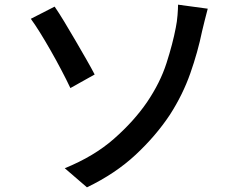

<svg xmlns="http://www.w3.org/2000/svg" viewBox="-20 -760 1040 815"><path d="M254.9 -45.9Q378.9 -96.2 463.6 -170.7Q548.3 -245.1 604 -326.2Q660.2 -409.2 686.8 -492.2Q713.4 -575.2 726.1 -642.1Q731.4 -667.5 733.6 -695.8Q735.8 -724.1 735.8 -740.2L861.8 -723.1Q855.5 -699.2 848.6 -671.9Q841.8 -644.5 837.9 -627.9Q819.8 -539.6 787.8 -448.7Q755.9 -357.9 701.2 -272.9Q641.6 -183.1 555.7 -103Q469.7 -22.9 349.1 35.2ZM211.9 -731.9Q229.5 -706.5 252.7 -668.2Q275.9 -629.9 300.5 -587.6Q325.2 -545.4 346.9 -507.3Q368.7 -469.2 381.8 -443.8L278.8 -386.2Q261.7 -422.4 239.7 -464.1Q217.8 -505.9 194.3 -546.9Q170.9 -587.9 149.2 -622.8Q127.4 -657.7 110.8 -680.2Z"/></svg>

Font: Source Han Sans CN Medium
Style: Regular
Weight: 500
Designer: Ryoko NISHIZUKA  (kana, bopomofo & ideographs); Paul D. Hunt (Latin, Greek & Cyrillic); Sandoll Communications , Soo-you
Foundry: Adobe
Version: Version 2.004;hotconv 1.0.118;makeotfexe 2.5.65603